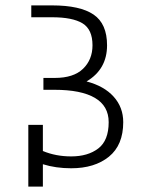

<svg xmlns="http://www.w3.org/2000/svg" viewBox="-20 -654 524 712"><path d="M437 -201Q437 -116 384 -73Q331 -30 244 -30Q187 -30 139 -45V38H85V-191H139V-94Q187 -74 244 -74Q306 -74 344.5 -103.5Q383 -133 383 -201Q383 -261 332 -291Q281 -321 182 -321H141V-365H183Q253 -365 288 -399Q323 -433 323 -486Q323 -545 286 -567.5Q249 -590 173 -590H96V-634H173Q277 -634 327 -600Q377 -566 377 -486Q377 -397 301 -352Q366 -335 401.5 -295.5Q437 -256 437 -201Z"/></svg>

Font: Biryani UltraLight
Style: Regular
Weight: 250
Designer: Dan Reynolds and Mathieu Réguer
Foundry: Dan Reynolds and Mathieu Réguer
Version: Version 1.003; ttfautohint (v1.1) -l 5 -r 5 -G 72 -x 0 -D la